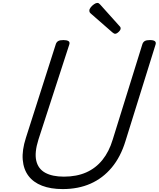

<svg xmlns="http://www.w3.org/2000/svg" viewBox="-20 -1274 1085 1313"><path d="M409 19Q327 19 267.5 -4Q208 -27 174.5 -71.5Q141 -116 135.5 -181.5Q130 -247 157 -331L362 -973Q367 -987 378.5 -993.5Q390 -1000 414 -1000Q437 -1000 448 -993Q459 -986 454 -970L243 -320Q215 -231 228 -175Q241 -119 289.5 -92.5Q338 -66 417 -66Q504 -66 569.5 -95Q635 -124 680.5 -180.5Q726 -237 751 -320L954 -973Q959 -987 970.5 -993.5Q982 -1000 1005 -1000Q1053 -1000 1044 -970L838 -309Q805 -201 744 -128Q683 -55 599 -18Q515 19 409 19ZM767 -1043Q763 -1043 758 -1046Q753 -1049 748 -1053L606 -1177Q596 -1185 593.5 -1190Q591 -1195 591 -1202Q591 -1212 600.5 -1224Q610 -1236 623 -1245Q636 -1254 645 -1254Q652 -1254 656 -1251Q660 -1248 665 -1243L796 -1097Q803 -1090 804 -1086.5Q805 -1083 805 -1079Q805 -1069 791.5 -1056Q778 -1043 767 -1043Z"/></svg>

Font: Playwrite SK
Style: Regular
Weight: 400
Designer: Veronika Burian, José Scaglione
Foundry: TypeTogether
Version: Version 1.002